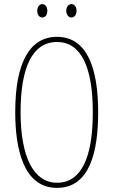

<svg xmlns="http://www.w3.org/2000/svg" viewBox="-20 -903 551 933"><path d="M161 -850C161 -833 170 -818 186 -818C200 -818 210 -831 210 -850C210 -869 200 -883 186 -883C170 -883 161 -867 161 -850ZM302 -851C302 -833 312 -818 327 -818C342 -818 352 -832 352 -851C352 -870 341 -883 327 -883C312 -883 302 -868 302 -851ZM457 -358C457 -570 404 -724 257 -724C126 -724 54 -602 54 -358C54 -173 97 10 257 10C416 10 457 -165 457 -358ZM80 -358C80 -574 137 -699 257 -699C374 -699 431 -577 431 -358C431 -135 374 -15 257 -15C143 -15 80 -141 80 -358Z"/></svg>

Font: Noto Sans Devanagari ExtraCondensed Thin
Style: Regular
Weight: 100
Width: 2
Designer: Jelle Bosma - Monotype Design Team
Foundry: Monotype Imaging Inc.
Version: Version 2.004